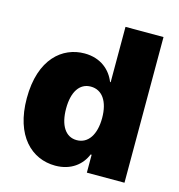

<svg xmlns="http://www.w3.org/2000/svg" viewBox="-106 -800 837 900"><g transform="rotate(15 312.5 -350.0)"><path d="M242.2 6.8C318.4 6.8 368.2 -34.2 389.6 -86.9H394.5V0H577.1V-707H392.6V-438.5H389.6C369.1 -491.2 320.3 -537.1 240.2 -537.1C133.8 -537.1 32.2 -456.1 32.2 -264.6C32.2 -82 127.9 6.8 242.2 6.8ZM308.6 -134.8C253.9 -134.8 222.7 -184.6 222.7 -265.6C222.7 -345.7 253.9 -394.5 308.6 -394.5C364.3 -394.5 397.5 -345.7 397.5 -265.6C397.5 -185.5 364.3 -134.8 308.6 -134.8Z"/></g></svg>

Font: Pretendard Black
Style: Regular
Weight: 900
Designer: Base glyphs from Inter by Rasmus Andersson; Hangeul glyphs from Noto Sans CJK(Source Han Sans) by Jang Soo-young and Kan
Foundry: Kil Hyung-jin
Version: Version 1.309;Glyphs 3.2 (3225)